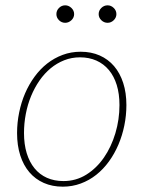

<svg xmlns="http://www.w3.org/2000/svg" viewBox="-20 -694 550 720"><path d="M44 0ZM218 -15Q265 -15 303.8 -39.2Q342.5 -63.5 370 -103.5Q397.5 -143.5 412.8 -194.8Q428 -246 428 -300Q428 -342 417.8 -375.2Q407.5 -408.5 388.2 -431.5Q369 -454.5 341.5 -466.8Q314 -479 280 -479Q248.5 -479 220.8 -468Q193 -457 169.8 -437.8Q146.5 -418.5 128 -391.8Q109.5 -365 96.5 -333.5Q83.5 -302 76.8 -266.8Q70 -231.5 70 -195Q70 -153 80.2 -119.5Q90.5 -86 109.5 -62.8Q128.5 -39.5 156 -27.2Q183.5 -15 218 -15ZM215.5 6Q176 6 144.2 -8Q112.5 -22 90.2 -48Q68 -74 56 -111.2Q44 -148.5 44 -195Q44 -234 51.8 -272Q59.5 -310 74 -343.8Q88.5 -377.5 109.5 -406.2Q130.5 -435 157 -455.8Q183.5 -476.5 215 -488.2Q246.5 -500 282.5 -500Q322 -500 353.8 -486Q385.5 -472 407.8 -446Q430 -420 442 -383Q454 -346 454 -300Q454 -261 446.2 -223.2Q438.5 -185.5 424 -151.5Q409.5 -117.5 388.5 -88.5Q367.5 -59.5 341 -38.5Q314.5 -17.5 282.8 -5.8Q251 6 215.5 6ZM258 -641Q258 -628 247.8 -618.2Q237.5 -608.5 224.5 -608.5Q211 -608.5 201.2 -618.2Q191.5 -628 191.5 -641Q191.5 -654.5 201.2 -664.2Q211 -674 224.5 -674Q237.5 -674 247.8 -664.2Q258 -654.5 258 -641ZM416.5 -641Q416.5 -628 406.5 -618.2Q396.5 -608.5 383.5 -608.5Q370 -608.5 360 -618.2Q350 -628 350 -641Q350 -654.5 360 -664.2Q370 -674 383.5 -674Q396.5 -674 406.5 -664.2Q416.5 -654.5 416.5 -641Z"/></svg>

Font: Lato Thin
Style: Italic
Weight: 200
Italic angle: -7°
Designer: Lukasz Dziedzic
Foundry: tyPoland Lukasz Dziedzic
Version: Version 2.007; 2014-02-27